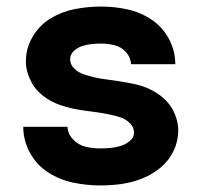

<svg xmlns="http://www.w3.org/2000/svg" viewBox="-20 -558 616 586"><path d="M286 8Q319 8 351 3.5Q383 -1 413.5 -13Q444 -25 469.5 -46Q495 -67 509.5 -97Q524 -127 524 -159Q524 -176 519.5 -192.5Q515 -209 507 -223.5Q499 -238 487 -250.5Q475 -263 461.5 -272Q448 -281 432.5 -288Q417 -295 400.5 -299Q384 -303 367.5 -306Q351 -309 334.5 -311.5Q318 -314 301.5 -316Q285 -318 268.5 -322Q252 -326 236 -331Q220 -336 207 -348.5Q194 -361 194 -377Q194 -392 205.5 -402.5Q217 -413 231 -417.5Q245 -422 259.5 -423.5Q274 -425 289 -425Q309 -425 329.5 -420Q350 -415 364.5 -399Q379 -383 380 -362H515Q515 -403 495.5 -439.5Q476 -476 442 -498.5Q408 -521 368.5 -529.5Q329 -538 289 -538Q249 -538 209.5 -530.5Q170 -523 135.5 -502.5Q101 -482 80 -446.5Q59 -411 59 -371Q59 -354 63.5 -338Q68 -322 76 -307Q84 -292 95.5 -280Q107 -268 121 -258.5Q135 -249 150.5 -242.5Q166 -236 182.5 -231.5Q199 -227 215.5 -224Q232 -221 248.5 -219Q265 -217 281.5 -214.5Q298 -212 314.5 -208.5Q331 -205 347 -200Q363 -195 376 -182.5Q389 -170 389 -153Q389 -138 376 -127.5Q363 -117 348 -112.5Q333 -108 317.5 -106.5Q302 -105 286 -105Q264 -105 242 -110Q220 -115 203.5 -132Q187 -149 186 -171H51Q51 -129 71.5 -91.5Q92 -54 127.5 -31.5Q163 -9 204 -0.5Q245 8 286 8Z"/></svg>

Font: Iosevka Sparkle Extrabold
Style: Regular
Weight: 800
Designer: Belleve Invis
Foundry: Belleve Invis
Version: Version 4.5.0; ttfautohint (v1.8.3)